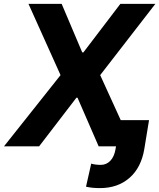

<svg xmlns="http://www.w3.org/2000/svg" viewBox="-37 -747 813 980"><path d="M277.7 -727.3 382.8 -479.4H388.5L577.4 -727.3H756L474.4 -363.6L640.3 0H466.6L358.7 -248.2H353L162.6 0H-16.7L272 -363.6L108.3 -727.3ZM577.1 -133.9H723.7L699.6 13.5Q683.6 109 623.8 161Q563.9 213.1 473.4 213.1Q453.8 213.1 437.7 211.6Q421.5 210.2 402 206L428.6 88.1Q448.9 94.5 477.3 94.5Q506 94.5 526.1 73.7Q546.2 52.9 552.9 13.5Z"/></svg>

Font: Inter UI
Style: Bold Italic
Weight: 700
Italic angle: 9.39999°
Designer: Rasmus Andersson
Foundry: rsms
Version: 3.2;8d6f07862